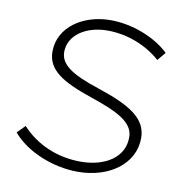

<svg xmlns="http://www.w3.org/2000/svg" viewBox="-66 -589 642 660"><g transform="rotate(10 255.5 -259.5)"><path d="M247 7C356 7 442 -54 442 -145C442 -214 380 -250 269 -287C167 -320 130 -349 130 -391C130 -450 190 -489 264 -489C330 -489 398 -465 450 -419L474 -448C425 -495 344 -526 269 -526C173 -526 90 -471 90 -385C90 -321 145 -288 248 -253C336 -223 403 -195 401 -139C401 -71 337 -29 251 -29C169 -29 95 -61 44 -117L17 -90C65 -32 159 7 247 7Z"/></g></svg>

Font: Fixel Display ExtraLight
Style: Italic
Weight: 200
Italic angle: -10°
Designer: AlfaBravo + MacPaw
Foundry: Kyrylo Tkachov, Marchela Mozhyna, Serhii Makarenko, Maria Weinstein, Zakhar Kryvoshyya
Version: Version 1.210;Glyphs 3.2 (3217)